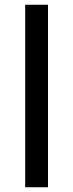

<svg xmlns="http://www.w3.org/2000/svg" viewBox="-20 -788 309 808"><path d="M182 -768V0H86V-768Z"/></svg>

Font: Yaldevi Medium
Style: Regular
Weight: 500
Designer: Sol Matas, Rajitha Manaperi, Kosala Senevirathne
Foundry: Mooniak
Version: Version 1.100